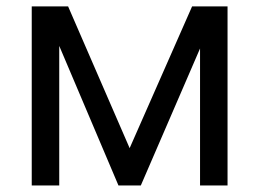

<svg xmlns="http://www.w3.org/2000/svg" viewBox="-20 -565 790 585"><path d="M565.3 -545.5H673.3V0H589.5V-417.3L409.1 0H340.9L160.5 -425.1V0H76.7V-545.5H187.5L375 -113.6Z"/></svg>

Font: Fast_Sans
Style: Regular
Weight: 400
Designer: Rasmus Andersson
Foundry: rsms
Version: Version 3.018;git-588b23468